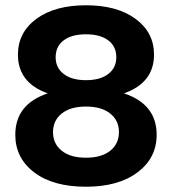

<svg xmlns="http://www.w3.org/2000/svg" viewBox="-20 -698 652 728"><path d="M306 10Q181 10 109.5 -44.5Q38 -99 38 -187Q38 -303 161 -344Q48 -384 48 -491Q48 -575 118 -626.5Q188 -678 306 -678Q424 -678 494 -626.5Q564 -575 564 -491Q564 -384 450 -344Q574 -303 574 -187Q574 -99 501.5 -44.5Q429 10 306 10ZM214 -126.5Q247 -100 306 -100Q365 -100 398 -126.5Q431 -153 431 -197Q431 -241 398 -267.5Q365 -294 306 -294Q247 -294 214 -267.5Q181 -241 181 -197Q181 -153 214 -126.5ZM421 -481Q421 -522 390.5 -545Q360 -568 306 -568Q252 -568 221.5 -545Q191 -522 191 -481Q191 -441 221.5 -417.5Q252 -394 306 -394Q360 -394 390.5 -417.5Q421 -441 421 -481Z"/></svg>

Font: Gantari
Style: Bold
Weight: 700
Designer: Anugrah Pasau
Foundry: Lafontype
Version: Version 1.000